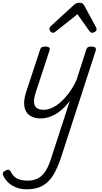

<svg xmlns="http://www.w3.org/2000/svg" viewBox="-116 -859 751 1418"><path d="M186 16Q135 16 103 -6.5Q71 -29 64 -73Q57 -117 77 -179L179 -489Q184 -505 192 -510Q200 -515 216 -515Q240 -515 247.5 -507.5Q255 -500 249 -484L146 -171Q134 -131 135.5 -103.5Q137 -76 154.5 -62Q172 -48 208 -48Q235 -48 266 -61.5Q297 -75 329 -102.5Q361 -130 391.5 -170.5Q422 -211 448 -265L520 -489Q525 -505 533 -510Q541 -515 557 -515Q582 -515 588.5 -506.5Q595 -498 590 -482L336 300Q308 385 275 437.5Q242 490 195.5 514.5Q149 539 81 539Q41 539 8 527Q-25 515 -49 494.5Q-73 474 -88 446Q-95 433 -95.5 422.5Q-96 412 -78 402Q-62 393 -53 394.5Q-44 396 -37 408Q-17 448 14 461.5Q45 475 87 475Q134 475 166.5 457Q199 439 223 400Q247 361 266 297L399 -112Q373 -79 346 -54Q319 -29 291.5 -14Q264 1 237 8.5Q210 16 186 16ZM276 -617Q265 -617 257 -626Q249 -635 249 -644Q249 -652 252 -657Q255 -662 259 -666L428 -821Q439 -832 450 -835.5Q461 -839 473 -839Q483 -839 491.5 -834Q500 -829 506 -819L592 -660Q595 -655 596 -650.5Q597 -646 597 -641Q597 -631 585.5 -624Q574 -617 565 -617Q557 -617 552.5 -621Q548 -625 544 -630L456 -754L300 -630Q294 -625 288 -621Q282 -617 276 -617Z"/></svg>

Font: Playwrite CO Light
Style: Regular
Weight: 300
Version: Version 1.002